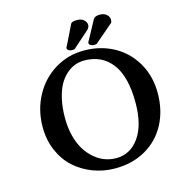

<svg xmlns="http://www.w3.org/2000/svg" viewBox="-120 -935 982 1051"><g transform="rotate(-15 370.5 -409.5)"><path d="M391.1 -605Q364.3 -605 338.9 -595.7Q313.5 -586.4 289.6 -565.4Q265.6 -544.4 248 -512.9Q230.5 -481.4 219.7 -433.8Q209 -386.2 209 -327.1Q209 -272.9 220.9 -226.3Q232.9 -179.7 253.4 -146.5Q273.9 -113.3 301.3 -89.6Q328.6 -65.9 360.1 -54.4Q391.6 -43 424.8 -43Q504.4 -43 554.2 -113.3Q604 -183.6 604 -310.1Q604 -457.5 547.9 -531.2Q491.7 -605 391.1 -605ZM734.9 -329.1Q734.9 -230 693.6 -152.8Q652.3 -75.7 577.1 -33Q502 9.8 404.8 9.8Q338.4 9.8 279.1 -12.9Q219.7 -35.6 175 -76.2Q130.4 -116.7 104.2 -177.5Q78.1 -238.3 78.1 -310.1Q78.1 -406.7 120.8 -486.6Q163.6 -566.4 238.3 -612.3Q313 -658.2 403.8 -658.2Q496.1 -658.2 571.3 -617.7Q646.5 -577.1 690.7 -501.5Q734.9 -425.8 734.9 -329.1ZM591.8 -783.2Q591.8 -770 586.9 -765.1L483.9 -676.8H484.9Q481 -672.9 465.8 -672.9Q457 -672.9 448 -678Q439 -683.1 439 -690.9Q439 -694.8 444.8 -705.1V-704.1Q454.1 -721.7 473.4 -757.1Q492.7 -792.5 502 -810.1Q511.2 -825.2 538.1 -825.2Q564.5 -825.2 578.1 -812Q591.8 -798.8 591.8 -783.2ZM463.9 -787.1Q463.9 -775.9 453.1 -763.2L360.8 -681.2H361.8Q357.4 -676.8 342.8 -676.8Q333.5 -676.8 324.7 -681.9Q315.9 -687 315.9 -694.8Q315.9 -698.7 321.8 -709V-708Q330.1 -725.6 348.9 -763.4Q367.7 -801.3 376 -818.8Q381.8 -829.1 410.2 -829.1Q436.5 -829.1 450.2 -815.9Q463.9 -802.7 463.9 -787.1Z"/></g></svg>

Font: Linear Smooth
Style: Bold
Weight: 700
Designer: Philipp H. Poll, Flanker
Foundry: Philipp H. Poll, reworked by Flanker
Version: Version 1.061 | FøM Fix